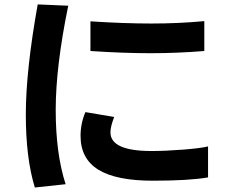

<svg xmlns="http://www.w3.org/2000/svg" viewBox="-20 -793 1040 853"><path d="M147.5 -773.4 283.2 -767.6Q227.5 -497.1 227.5 -304.2Q227.5 -111.3 271.5 25.4L134.8 40Q94.7 -89.8 94.7 -284.2Q94.7 -478.5 147.5 -773.4ZM337.9 -189.5Q337.9 -244.1 359.4 -294.9L487.3 -273.4Q470.7 -230.5 470.7 -205.1Q470.7 -122.1 653.3 -122.1Q715.8 -122.1 795.4 -128.4Q875 -134.8 904.3 -142.6V-4.9Q821.3 9.8 658.7 9.8Q496.1 9.8 417 -39.1Q337.9 -87.9 337.9 -189.5ZM381.8 -566.4V-698.2Q530.3 -688.5 652.3 -688.5Q774.4 -688.5 887.7 -699.2V-566.4Q767.6 -556.6 647.9 -556.6Q528.3 -556.6 381.8 -566.4Z"/></svg>

Font: GenEi M Gothic v2 Bold
Style: Regular
Weight: 700
Version: Version 2.0